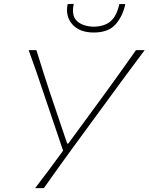

<svg xmlns="http://www.w3.org/2000/svg" viewBox="-20 -972 768 992"><path d="M161.5 0Q197 -46 232.2 -93.2Q267.5 -140.5 306 -193.5L199.5 -508Q182 -560 166 -606.8Q150 -653.5 128 -713H168Q189.5 -644.5 205.2 -594.8Q221 -545 235.8 -500.5Q250.5 -456 269 -402L327 -230.5H333L456.5 -399Q487.5 -441 513.5 -476.8Q539.5 -512.5 564.8 -547.5Q590 -582.5 618.5 -622.5Q647 -662.5 682.5 -713H727.5Q679 -649 627.5 -578.8Q576 -508.5 533 -450L367.5 -224Q331 -174 288 -114.5Q245 -55 206.5 0ZM464.5 -804Q390.5 -804 353.5 -846.5Q316.5 -889 329.5 -951L361 -952Q348 -890.5 378 -863Q408 -835.5 464.5 -834Q521.5 -835.5 552.5 -863Q583.5 -890.5 596.5 -951H627.5Q614.5 -888.5 577.2 -846.2Q540 -804 464.5 -804Z"/></svg>

Font: Commissioner Flair Thin
Style: Italic
Weight: 100
Italic angle: -12°
Designer: Kostas Bartsokas
Foundry: Kostas Bartsokas
Version: Version 1.000; ttfautohint (v1.8.3)